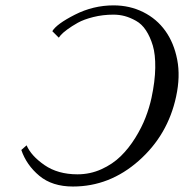

<svg xmlns="http://www.w3.org/2000/svg" viewBox="-20 -678 679 708"><path d="M196.8 -539.1 172.9 -563Q188.5 -589.4 256.1 -623.8Q323.7 -658.2 398.9 -658.2Q458.5 -658.2 508.3 -633.3Q558.1 -608.4 589.8 -564Q621.6 -519.5 633.5 -457.8Q645.5 -396 629.4 -321.8Q599.1 -180.2 491.7 -85.2Q384.3 9.8 249 9.8Q172.4 9.8 125 -29.8Q77.6 -69.3 58.6 -125L78.1 -142.1Q94.7 -103.5 144 -69.3Q193.4 -35.2 265.6 -35.2Q312.5 -35.2 354 -54Q395.5 -72.8 425.3 -102.1Q455.1 -131.3 479 -169.9Q502.9 -208.5 516.8 -244.9Q530.8 -281.2 538.6 -316.9Q551.8 -378.4 552.5 -428Q553.2 -477.5 543.5 -510Q533.7 -542.5 518.3 -565.9Q502.9 -589.4 481.4 -601.3Q460 -613.3 439.9 -618.7Q419.9 -624 398.4 -624Q359.4 -624 324.2 -615.2Q289.1 -606.4 266.8 -594Q244.6 -581.5 227.8 -569.1Q210.9 -556.6 203.6 -547.9Z"/></svg>

Font: Linux Biolinum
Style: Italic
Weight: 400
Italic angle: -12°
Designer: Philipp H. Poll
Foundry: Philipp H. Poll
Version: Version 1.1.3 ; ttfautohint (v0.9)